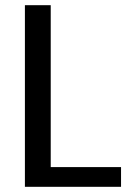

<svg xmlns="http://www.w3.org/2000/svg" viewBox="-20 -720 540 740"><path d="M76 0V-700H175.5V-76H446.5V0Z"/></svg>

Font: Trispace Thin
Style: Regular
Weight: 400
Version: Version 1.210